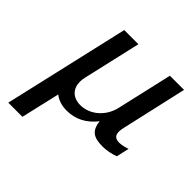

<svg xmlns="http://www.w3.org/2000/svg" viewBox="-181 -654 1008 1008"><g transform="rotate(45 322.5 -150.0)"><path d="M22 200H127L177 -16C200 3 231 13 268 13C332 13 386 -14 430 -70C438 -8 465 13 535 13C562 13 596 7 624 -4L640 -75C621 -68 599 -63 582 -63C550 -63 540 -79 540 -104C540 -115 542 -126 545 -138L627 -500H522L451 -190C434 -115 371 -58 298 -58C242 -58 210 -93 210 -143C210 -153 211 -164 214 -177L288 -500H183Z"/></g></svg>

Font: Perun Medium Italic
Style: Regular
Weight: 500
Italic angle: -12°
Foundry: Copyright (c) Stefan Peev, Context Ltd, 2016
Version: Version 1.026